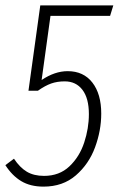

<svg xmlns="http://www.w3.org/2000/svg" viewBox="-21 -684 442 715"><path d="M389 -625H167L134 -386Q183 -419 231 -419Q290 -419 323 -376.5Q356 -334 356 -261Q356 -198 333 -135.5Q310 -73 261.5 -31Q213 11 141 11Q92 11 58 -9.5Q24 -30 -1 -69L31 -93Q53 -60 79 -44.5Q105 -29 143 -29Q200 -29 237.5 -64.5Q275 -100 292.5 -153Q310 -206 310 -259Q310 -318 286 -349.5Q262 -381 220 -381Q192 -381 169.5 -373Q147 -365 120 -346H85L129 -664H401Z"/></svg>

Font: Fira Sans Extra Condensed ExtraLight
Style: Italic
Weight: 275
Width: 3
Italic angle: -8°
Designer: Carrois Corporate & Edenspiekermann AG
Foundry: Carrois Corporate GbR & Edenspiekermann AG
Version: Version 4.203